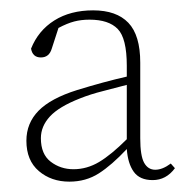

<svg xmlns="http://www.w3.org/2000/svg" viewBox="-20 -771 370 371"><path d="M275 -423Q250 -423 238.5 -439Q227 -455 225 -483Q196 -452 171 -436Q146 -420 114 -420Q79 -420 55 -440.5Q31 -461 31 -499Q31 -533 54.5 -557Q78 -581 129 -597Q155 -605 179 -611.5Q203 -618 225 -623V-644Q225 -697 207.5 -715Q190 -733 153 -733Q137 -733 123.5 -729.5Q110 -726 93 -717L80 -677Q75 -660 59 -660Q43 -660 40 -677Q54 -712 85 -731.5Q116 -751 160 -751Q205 -751 228 -727Q251 -703 251 -650V-504Q251 -470 258.5 -456.5Q266 -443 280 -443Q294 -443 310 -455L318 -446Q301 -423 275 -423ZM59 -504Q59 -473 78 -458.5Q97 -444 122 -444Q148 -444 171.5 -458Q195 -472 225 -502V-607Q203 -601 179 -595Q155 -589 135 -581Q94 -565 76.5 -546Q59 -527 59 -504Z"/></svg>

Font: Source Serif 4 ExtraLight
Style: Regular
Weight: 200
Designer: Frank Grießhammer
Foundry: Adobe
Version: Version 4.005;hotconv 1.1.0;makeotfexe 2.6.0